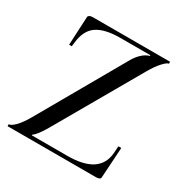

<svg xmlns="http://www.w3.org/2000/svg" viewBox="-122 -589 660 688"><g transform="rotate(30 208.0 -245.5)"><path d="M0 0V-8Q9.8 -8 25.8 -24.1Q41.8 -40.2 60 -72L260 -422Q271.2 -442.2 286.1 -455.8Q301 -469.2 316 -473V-476H192Q129 -476 96.4 -454.2Q63.8 -432.5 58 -379L56 -363H45L51 -483Q54.5 -488 59 -489.5Q63.5 -491 73 -491H389V-483Q381.5 -483 365.1 -465.2Q348.8 -447.5 332 -418L132 -70Q108.2 -28.8 92 -18V-15H239Q369.8 -15 378 -106L380 -136H392L384 -8Q382 0 364 0Z"/></g></svg>

Font: FogtwoNo5
Style: Regular
Weight: 400
Designer: gluk (gluksza@wp.pl)
Foundry: gluk (gluksza@wp.pl)
Version: Version 0.87